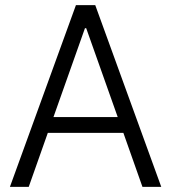

<svg xmlns="http://www.w3.org/2000/svg" viewBox="-20 -727 666 747"><path d="M18.6 0 275.4 -707H350.6L607.4 0H534.2L460 -210H166L91.8 0ZM438 -271.5 315.4 -617.2H310.5L188 -271.5Z"/></svg>

Font: Pretendard JP Light
Style: Regular
Weight: 300
Designer: Base glyphs from Inter by Rasmus Andersson; Hangeul glyphs from Noto Sans CJK(Source Han Sans) by Jang Soo-young and Kan
Foundry: Kil Hyung-jin
Version: Version 1.309